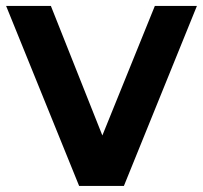

<svg xmlns="http://www.w3.org/2000/svg" viewBox="-38 -614 670 634"><path d="M371.1 0H223.3L-17.8 -594.4H130L300 -166.7L473.3 -594.4H612.2Z"/></svg>

Font: Paperlogy 7 Bold
Style: Regular
Weight: 700
Designer: redesigned by Lee Juim, glyphs from Gmarket Sans & Montserrat
Foundry: PT&
Version: Version 1.001